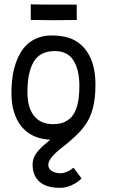

<svg xmlns="http://www.w3.org/2000/svg" viewBox="-20 -675 558 926"><path d="M350.1 -652.8V-578.6H341.8Q313.5 -577.6 243.2 -577.6Q170.4 -577.6 137.2 -578.6L128.4 -579.1V-654.8L137.7 -653.8Q169.4 -652.8 261.7 -652.8Q261.7 -652.8 341.8 -652.8ZM319.3 -105Q362.8 -146 362.8 -258.8Q362.8 -258.8 362.8 -267.6Q361.8 -340.8 333.5 -384.8Q305.2 -428.7 244.1 -428.7Q207 -428.7 180.9 -414.6Q154.8 -400.4 140.1 -373Q125.5 -345.7 118.9 -310.8Q112.3 -275.9 112.3 -229Q112.3 -156.7 144 -116.5Q175.8 -76.2 236.3 -76.2Q264.2 -76.7 282.5 -83Q300.8 -89.4 319.3 -105ZM391.6 -72.8Q372.6 -44.9 339.8 -14.6Q307.1 15.6 280.3 35.6Q253.4 55.7 233.2 78.6Q212.9 101.6 212.9 119.6Q212.9 139.2 230 149.9Q247.1 160.6 272 160.6Q285.2 160.6 298.6 155.3Q312 149.9 317.4 146.2Q322.8 142.6 335 133.8L373 185.5Q356 204.1 326.9 217.5Q297.9 231 270 231Q203.6 231 170.4 201.2Q137.2 171.4 137.2 119.6Q137.2 101.6 143.6 85.2Q149.9 68.8 163.6 53.2Q177.2 37.6 189.5 26.6Q201.7 15.6 222.2 -1Q130.9 -5.9 83 -65.7Q35.2 -125.5 35.2 -226.6Q35.2 -271 41.3 -310.3Q47.4 -349.6 61.8 -385.5Q76.2 -421.4 97.9 -447.3Q119.6 -473.1 152.8 -488.5Q186 -503.9 227.5 -503.9Q297.9 -503.9 341.6 -479.7Q385.3 -455.6 411.6 -405.8Q440.4 -350.1 440.4 -265.1Q440.4 -140.1 391.6 -72.8Z"/></svg>

Font: FantasqueSansM Nerd Font
Style: Regular
Weight: 400
Monospace: yes
Designer: Jany Belluz
Version: Version 1.8.0 ; ttfautohint (v1.8.2);Nerd Fonts 3.4.0